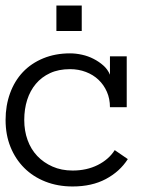

<svg xmlns="http://www.w3.org/2000/svg" viewBox="-20 -657 586 688"><path d="M438 -86.9Q409.2 -42 359.1 -15.4Q309.1 11.2 240.2 11.2Q187 11.2 142.6 -6.3Q98.1 -23.9 66.7 -55.4Q35.2 -86.9 17.6 -130.4Q0 -173.8 0 -227.1Q0 -278.8 16.1 -323Q32.2 -367.2 62 -398.7Q91.8 -430.2 135 -448Q178.2 -465.8 231 -465.8Q252 -465.8 273.9 -460.9Q295.9 -456.1 315.4 -446Q335 -436 350.6 -422.1Q366.2 -408.2 374 -389.2V-455.1H434.1V-272.9H374Q374 -303.2 363 -328.1Q352.1 -353 333 -371.1Q314 -389.2 287.6 -399.2Q261.2 -409.2 231 -409.2Q189.9 -409.2 159.4 -395Q128.9 -380.9 108.4 -356.4Q87.9 -332 77.4 -299.1Q66.9 -266.1 66.9 -227.1Q66.9 -188 78.9 -155Q90.8 -122.1 113.5 -98.1Q136.2 -74.2 168.2 -60.1Q200.2 -45.9 240.2 -45.9Q291 -45.9 330.6 -65.9Q370.1 -85.9 391.1 -119.1ZM272.9 -545.9H182.1V-637.2H272.9Z"/></svg>

Font: Anonymous Pro
Style: Regular
Weight: 400
Monospace: yes
Designer: Mark Simonson
Version: Version 1.003